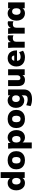

<svg xmlns="http://www.w3.org/2000/svg" viewBox="2418 -3194 1000 5876"><g transform="rotate(-90 2918.0 -256.0)"><path d="M589 -736V0H411V-69Q389 -33 347 -12.5Q305 8 255 8Q190 8 139 -25.5Q88 -59 59.5 -119.5Q31 -180 31 -259Q31 -337 59.5 -397Q88 -457 139 -489.5Q190 -522 255 -522Q303 -522 343.5 -502Q384 -482 408 -448V-736ZM411 -257Q411 -318 384.5 -351.5Q358 -385 311 -385Q262 -385 236 -352.5Q210 -320 210 -259Q210 -196 236.5 -161.5Q263 -127 311 -127Q359 -127 385 -160.5Q411 -194 411 -257Z M674 -257Q674 -338 708 -398Q742 -458 805 -490Q868 -522 953 -522Q1037 -522 1099.5 -489.5Q1162 -457 1196 -397.5Q1230 -338 1230 -257Q1230 -176 1196 -116.5Q1162 -57 1099.5 -24.5Q1037 8 953 8Q868 8 805 -24Q742 -56 708 -116Q674 -176 674 -257ZM1051 -257Q1051 -323 1026.5 -354.5Q1002 -386 953 -386Q903 -386 878 -354.5Q853 -323 853 -257Q853 -190 878 -158.5Q903 -127 953 -127Q1051 -127 1051 -257Z M1875 -253Q1875 -175 1846.5 -115.5Q1818 -56 1767 -24Q1716 8 1650 8Q1600 8 1559 -11.5Q1518 -31 1496 -66V216H1315V-362Q1315 -444 1307 -508H1477L1487 -429Q1506 -471 1550 -496.5Q1594 -522 1650 -522Q1715 -522 1766 -488Q1817 -454 1846 -393Q1875 -332 1875 -253ZM1694 -253Q1694 -316 1668.5 -350.5Q1643 -385 1595 -385Q1546 -385 1520 -352Q1494 -319 1494 -255Q1494 -193 1520 -160Q1546 -127 1595 -127Q1644 -127 1669 -159Q1694 -191 1694 -253Z M1937 -257Q1937 -338 1971 -398Q2005 -458 2068 -490Q2131 -522 2216 -522Q2300 -522 2362.5 -489.5Q2425 -457 2459 -397.5Q2493 -338 2493 -257Q2493 -176 2459 -116.5Q2425 -57 2362.5 -24.5Q2300 8 2216 8Q2131 8 2068 -24Q2005 -56 1971 -116Q1937 -176 1937 -257ZM2314 -257Q2314 -323 2289.5 -354.5Q2265 -386 2216 -386Q2166 -386 2141 -354.5Q2116 -323 2116 -257Q2116 -190 2141 -158.5Q2166 -127 2216 -127Q2314 -127 2314 -257Z M3119 -508V-32Q3119 93 3044 158.5Q2969 224 2824 224Q2700 224 2609 180L2636 48Q2681 68 2728.5 79.5Q2776 91 2818 91Q2880 91 2909.5 64.5Q2939 38 2939 -18V-93Q2914 -60 2871.5 -37Q2829 -14 2781 -14Q2716 -14 2664.5 -45.5Q2613 -77 2584 -134.5Q2555 -192 2555 -268Q2555 -343 2584 -400.5Q2613 -458 2664.5 -490Q2716 -522 2781 -522Q2832 -522 2874 -501Q2916 -480 2939 -444V-508ZM2939 -268Q2939 -322 2912 -353.5Q2885 -385 2837 -385Q2789 -385 2761.5 -354Q2734 -323 2734 -268Q2734 -213 2762 -181Q2790 -149 2837 -149Q2885 -149 2912 -180.5Q2939 -212 2939 -268Z M3736 -508V0H3559V-68Q3510 8 3414 8Q3317 8 3269.5 -46Q3222 -100 3222 -211V-508H3403V-206Q3403 -131 3468 -131Q3506 -131 3529.5 -158Q3553 -185 3553 -230V-508Z M4313 -236H3994Q3999 -177 4028 -151Q4057 -125 4113 -125Q4151 -125 4189 -137.5Q4227 -150 4258 -172L4304 -52Q4266 -24 4212 -8Q4158 8 4104 8Q4017 8 3953 -24Q3889 -56 3855 -115.5Q3821 -175 3821 -256Q3821 -333 3853.5 -393.5Q3886 -454 3943.5 -488Q4001 -522 4075 -522Q4147 -522 4201 -490Q4255 -458 4284 -398.5Q4313 -339 4313 -260ZM3996 -320H4158Q4148 -398 4080 -398Q4013 -398 3996 -320Z M4775 -509V-344Q4732 -364 4692 -364Q4578 -364 4578 -255V0H4397V-362Q4397 -444 4389 -508H4559L4570 -423Q4588 -470 4628 -495Q4668 -520 4718 -520Q4755 -520 4775 -509Z M5205 -509V-344Q5162 -364 5122 -364Q5008 -364 5008 -255V0H4827V-362Q4827 -444 4819 -508H4989L5000 -423Q5018 -470 5058 -495Q5098 -520 5148 -520Q5185 -520 5205 -509Z M5782 -508V0H5604V-69Q5582 -33 5540 -12.5Q5498 8 5448 8Q5383 8 5332 -24Q5281 -56 5252.5 -115.5Q5224 -175 5224 -253Q5224 -332 5253 -393Q5282 -454 5333 -488Q5384 -522 5448 -522Q5498 -522 5539.5 -500.5Q5581 -479 5604 -443V-508ZM5604 -255Q5604 -318 5578 -351.5Q5552 -385 5504 -385Q5457 -385 5430 -350.5Q5403 -316 5403 -253Q5403 -192 5429 -159.5Q5455 -127 5504 -127Q5552 -127 5578 -160Q5604 -193 5604 -255Z"/></g></svg>

Font: Muli Black
Style: Regular
Weight: 900
Designer: Vernon Adams
Foundry: Vernon Adams
Version: Version 2.001